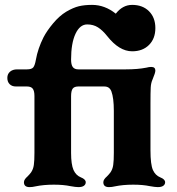

<svg xmlns="http://www.w3.org/2000/svg" viewBox="-20 -756 726 786"><path d="M78 -10Q78 -16 82 -22Q86 -28 92 -33Q102 -43 107 -50Q116 -63 118.5 -80.5Q121 -98 121 -130V-363Q121 -384 114 -393Q107 -402 90 -402H45Q29 -402 19.5 -411.5Q10 -421 10 -437Q10 -453 21 -462.5Q32 -472 50 -472H90Q110 -472 116.5 -480.5Q123 -489 127 -512Q135 -557 158 -603Q172 -630 197.5 -660.5Q223 -691 251 -708Q280 -725 303 -730.5Q326 -736 357 -736Q409 -736 454 -700Q482 -736 521 -736Q564 -736 590 -710Q616 -684 616 -641Q616 -598 590 -572Q564 -546 521 -546Q468 -546 419 -608Q400 -632 381 -644Q362 -656 337 -656Q307 -656 289 -617.5Q271 -579 271 -512Q271 -491 278 -481.5Q285 -472 301 -472H494Q544 -472 579 -479Q590 -482 599 -482Q616 -482 616 -467Q616 -458 605 -432Q598 -417 597 -397.5Q596 -378 596 -332V-140Q596 -83 606 -60Q616 -38 636 -30Q656 -22 656 -10Q656 -1 648.5 4.5Q641 10 626 10Q615 10 593 6Q565 0 525 0Q483 0 450 7Q438 10 426 10Q403 10 403 -10Q403 -16 407 -22Q411 -28 417 -33Q427 -43 432 -50Q441 -63 443.5 -80.5Q446 -98 446 -130V-302Q446 -355 436 -382Q432 -392 425 -397Q418 -402 406 -402H301Q284 -402 277.5 -393Q271 -384 271 -362V-130Q271 -83 281 -60Q291 -38 311 -30Q331 -22 331 -10Q331 -1 323.5 4.5Q316 10 301 10Q290 10 268 6Q240 0 200 0Q158 0 125 7Q113 10 101 10Q78 10 78 -10Z"/></svg>

Font: Raigarh
Style: Bold
Weight: 700
Designer: jaikishan Patel
Foundry: MagicType
Version: Version 1.000